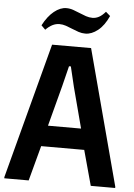

<svg xmlns="http://www.w3.org/2000/svg" viewBox="-62 -989 725 1035"><g transform="rotate(5 301.0 -471.5)"><path d="M1 -7 195 -740H406L601 -7V0H469L417 -190H184L133 0H1ZM390 -303 332 -523 306 -632H296L269 -523L211 -303ZM129 -839Q155 -889 188.5 -916Q222 -943 255 -943Q274 -943 292.5 -936.5Q311 -930 328.5 -922.5Q346 -915 363.5 -909Q381 -903 399 -903Q417 -903 434 -912Q451 -921 469 -942L493 -921Q469 -868 435.5 -841.5Q402 -815 368 -815Q349 -815 331 -821Q313 -827 295.5 -834.5Q278 -842 260.5 -848Q243 -854 225 -854Q187 -854 151 -817Z"/></g></svg>

Font: Encode Sans Compressed
Style: Bold
Weight: 700
Designer: Pablo Impallari, Andres Torresi
Foundry: Pablo Impallari, Andres Torresi
Version: Version 1.000; ttfautohint (v1.00) -l 8 -r 50 -G 200 -x 14 -